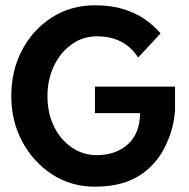

<svg xmlns="http://www.w3.org/2000/svg" viewBox="-20 -692 711 724"><path d="M338 12Q248.5 12 177 -34.2Q105.5 -80.5 64 -158Q22.5 -235.5 22.5 -329.5Q22.5 -425.5 63.2 -503Q104 -580.5 175.5 -626.2Q247 -672 338.5 -672Q400 -672 446.5 -657.2Q493 -642.5 527 -618.8Q561 -595 585.5 -566L501 -475Q449.5 -555 345 -555Q293 -555 250.8 -525.2Q208.5 -495.5 183.8 -444.2Q159 -393 159 -329.5Q159 -264 184.2 -213.8Q209.5 -163.5 251.8 -135.2Q294 -107 344.5 -107Q417.5 -107 462.8 -148.5Q508 -190 508 -265.5H338V-365.5H640V-271L638.5 -262Q631.5 -189 592 -119.5Q571.5 -84 538.5 -54.5Q464.5 12 338 12Z"/></svg>

Font: Lucymar Sans SemiBold
Style: Regular
Weight: 600
Foundry: The League of Moveable Type (original font) / Main changes by Cristiano Sobral with portions from Mirco Monsees
Version: Version 2.001;August 30, 2020;FontCreator 13.0.0.2681 64-bit